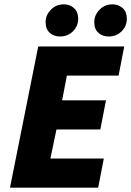

<svg xmlns="http://www.w3.org/2000/svg" viewBox="-20 -864 604 884"><path d="M26 0 156 -650H552L526 -516H288L266 -402H468L442 -268H240L212 -134H458L432 0ZM256 -696Q228 -696 209 -713Q190 -730 190 -762Q190 -794 214 -819Q238 -844 274 -844Q302 -844 321 -826.5Q340 -809 340 -778Q340 -744 316 -720Q292 -696 256 -696ZM480 -696Q452 -696 433 -713Q414 -730 414 -762Q414 -794 438 -819Q462 -844 498 -844Q526 -844 545 -826.5Q564 -809 564 -778Q564 -744 540 -720Q516 -696 480 -696Z"/></svg>

Font: Source Sans 3 ExtraLight Black
Style: Italic
Weight: 900
Italic angle: -11°
Version: Version 3.052;hotconv 1.1.0;makeotfexe 2.6.0